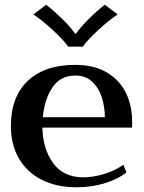

<svg xmlns="http://www.w3.org/2000/svg" viewBox="-20 -781 607 811"><path d="M121 -720 175 -761Q207 -736 243.5 -700.5Q280 -665 297 -639H301Q319 -665 355 -701Q391 -737 423 -761L477 -720Q443 -698 396 -655Q349 -612 330 -584H268Q249 -612 202 -655Q155 -698 121 -720ZM538 -242H159Q161 -152 204.5 -92Q248 -32 332 -32Q373 -32 419.5 -46Q466 -60 501 -85L514 -53Q482 -26 425.5 -8Q369 10 303 10Q218 10 155.5 -22Q93 -54 59.5 -112.5Q26 -171 26 -248Q26 -372 97.5 -439.5Q169 -507 297 -507Q378 -507 432 -474.5Q486 -442 512 -388.5Q538 -335 538 -269ZM423 -286Q423 -326 411 -366.5Q399 -407 371 -434.5Q343 -462 298 -462Q236 -462 202 -412.5Q168 -363 161 -286Z"/></svg>

Font: Trirong SemiBold
Style: Regular
Weight: 600
Designer: Katatrad Team
Foundry: CadsonDemak
Version: Version 1.000